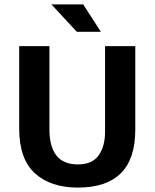

<svg xmlns="http://www.w3.org/2000/svg" viewBox="-20 -839 701 870"><path d="M67 -630H204V-253Q204 -175 235.5 -134.5Q267 -94 333 -94Q398 -94 427 -135Q456 -176 456 -241V-630H593V-251Q593 -119 527.5 -54Q462 11 333 11Q209 11 138 -54Q67 -119 67 -256ZM213 -819H357L437 -695H328Z"/></svg>

Font: Mukta Malar
Style: Bold
Weight: 700
Designer: Aadarsh Rajan, Girish Dalvi, Yashodeep Gholap
Foundry: Ek Type
Version: Version 2.538;PS 1.000;hotconv 16.6.51;makeotf.lib2.5.65220;